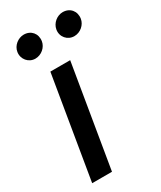

<svg xmlns="http://www.w3.org/2000/svg" viewBox="-192 -823 747 891"><g transform="rotate(-30 181.5 -378.0)"><path d="M25.9 0H132.1L223 -545.5H116.8ZM29.8 -700.6C24.1 -664.4 51.1 -632.1 87 -632.1C120.4 -632.1 148.4 -657.7 153.1 -687.1C159.1 -725.9 133.9 -756 95.2 -756C65 -756 34.4 -732.6 29.8 -700.6ZM238.6 -700.6C232.2 -663.4 259.9 -632.1 295.8 -632.1C329.2 -632.1 357.2 -657.7 361.9 -687.1C367.9 -725.9 342.7 -756 304 -756C273.8 -756 244 -732.6 238.6 -700.6Z"/></g></svg>

Font: Margiela Sans Medium
Style: Italic
Weight: 500
Italic angle: -9.39999°
Designer: Stefan Endress, Andreas Faust
Version: Version 1.100;FEAKit 1.0